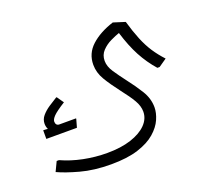

<svg xmlns="http://www.w3.org/2000/svg" viewBox="-107 -543 963 879"><g transform="rotate(-20 374.5 -104.0)"><path d="M294 200Q211 200 145.5 182Q80 164 42 146L64 100H75Q123 122 180 133.5Q237 145 294 145Q362 145 411 129Q460 113 487 85.5Q514 58 514 23Q514 -4 497.5 -32.5Q481 -61 448 -103Q414 -147 393 -182.5Q372 -218 372 -256Q372 -311 413 -348.5Q454 -386 522 -408L579 -390Q594 -338 610 -299Q626 -260 646 -229.5Q666 -199 693 -170L654 -143H643Q606 -185 579.5 -234.5Q553 -284 532 -353Q514 -347 489 -335Q464 -323 445.5 -303.5Q427 -284 427 -255Q427 -228 446 -199.5Q465 -171 491 -137Q520 -100 544.5 -60.5Q569 -21 569 22Q569 49 555.5 80Q542 111 510.5 138.5Q479 166 426 183Q373 200 294 200ZM84 -38Q70 -58 70 -78Q70 -100 84.5 -117Q99 -134 120 -148Q141 -162 161 -174H164L187 -141Q144 -114 129.5 -99Q115 -84 115 -73Q115 -64 119.5 -58.5Q124 -53 133 -53ZM54 -11V-53H57Q68 -53 76.5 -51.5Q85 -50 85 -50L99 -53H214V-50L203 -11Z"/></g></svg>

Font: Fustat Light
Style: Regular
Weight: 300
Designer: Mohamed Gaber, Khaled Hosny, Laura Garcia Mut
Foundry: Kief Type Foundry, Alif Type Foundry, Hard Type Foundry
Version: Version 1.007